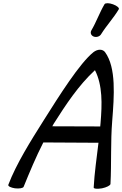

<svg xmlns="http://www.w3.org/2000/svg" viewBox="-20 -1162 764 1201"><path d="M613 -949C646 -1002 691 -1050 723 -1104C728 -1112 712 -1126 687 -1135C663 -1144 639 -1144 634 -1136C602 -1082 583 -1025 551 -971C543 -956 550 -939 567 -933C584 -927 605 -934 613 -949ZM128 6C165 -85 205 -181 251 -271L596 -269C585 -176 571 -82 566 11C566 19 589 21 618 16C647 10 670 -2 671 -11C678 -143 671 -273 682 -407C694 -560 708 -739 637 -836C630 -845 619 -851 605 -851C591 -851 577 -845 565 -836C479 -768 349 -561 255 -412C171 -279 82 -137 32 -6C29 3 48 12 74 16C101 19 125 15 128 6ZM316 -388C391 -506 470 -627 574 -723C622 -629 619 -511 609 -393C608 -386 608 -378 607 -371L307 -372C310 -378 313 -383 316 -388Z"/></svg>

Font: Nupuram Medium Oblique
Style: Regular
Weight: 500
Designer: Santhosh Thottingal (santhosh.thottingal@gmail.com)
Foundry: SMC
Version: Version 1.000